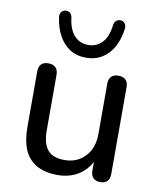

<svg xmlns="http://www.w3.org/2000/svg" viewBox="-85 -815 734 891"><g transform="rotate(10 282.5 -370.0)"><path d="M247 9Q188 9 148.5 -13Q109 -35 90 -78Q71 -121 71 -186V-448Q71 -471 82.5 -482.5Q94 -494 116 -494Q138 -494 150 -482.5Q162 -471 162 -448V-186Q162 -124 187 -94.5Q212 -65 266 -65Q326 -65 363.5 -105Q401 -145 401 -211V-448Q401 -471 412.5 -482.5Q424 -494 446 -494Q468 -494 480 -482.5Q492 -471 492 -448V-40Q492 7 448 7Q426 7 414.5 -5Q403 -17 403 -40V-127L416 -110Q396 -52 351.5 -21.5Q307 9 247 9ZM282 -550Q238 -550 206 -570.5Q174 -591 154 -627.5Q134 -664 127 -713Q125 -729 133 -738.5Q141 -748 153 -749Q166 -749 174 -742Q182 -735 184 -720Q191 -665 217 -637.5Q243 -610 282 -610Q321 -610 347.5 -637.5Q374 -665 380 -720Q382 -735 390.5 -742Q399 -749 411 -749Q424 -748 431.5 -738.5Q439 -729 437 -713Q431 -664 411 -627.5Q391 -591 358.5 -570.5Q326 -550 282 -550Z"/></g></svg>

Font: Nunito Medium
Style: Regular
Weight: 500
Designer: Vernon Adams
Foundry: Vernon Adams
Version: Version 3.602